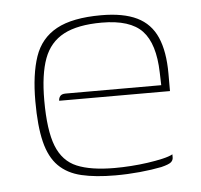

<svg xmlns="http://www.w3.org/2000/svg" viewBox="-39 -445 514 492"><g transform="rotate(-5 218.0 -199.0)"><path d="M239 7Q188 7 152 -1.5Q116 -10 93.5 -32.5Q71 -55 61 -95.5Q51 -136 51 -200Q51 -269 66.5 -314.5Q82 -360 123 -382.5Q164 -405 238 -405Q295 -405 330 -388Q365 -371 381 -334.5Q397 -298 397 -241V-196H112Q112 -203 116 -208Q120 -213 130 -213H376L375 -246Q373 -320 342 -353Q311 -386 238 -386Q176 -386 140 -367Q104 -348 89 -307.5Q74 -267 74 -200Q74 -123 90 -82.5Q106 -42 142 -27Q178 -12 239 -12Q259 -12 281 -13.5Q303 -15 324 -18Q345 -21 362.5 -25Q380 -29 389 -34V-26Q389 -19 383.5 -14Q378 -9 358 -4Q333 1 302 4Q271 7 239 7Z"/></g></svg>

Font: Genos Thin Thin
Style: Regular
Weight: 250
Version: Version 1.010